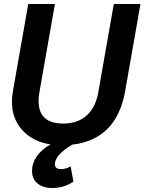

<svg xmlns="http://www.w3.org/2000/svg" viewBox="-20 -720 726 965"><path d="M686 -700 609 -262Q566 -19 343 7Q256 59 256 105Q256 130 287 130Q311 130 335 116L349 193Q301 225 243 225Q196 225 168.5 202Q141 179 141 139Q141 100 165.5 65Q190 30 234 6Q145 -8 92.5 -65.5Q40 -123 40 -209Q40 -232 45 -262L122 -700H256L178 -256Q174 -235 174 -212Q174 -99 298 -99Q371 -99 416 -140Q461 -181 474 -256L552 -700Z"/></svg>

Font: Niramit
Style: Bold Italic
Weight: 700
Italic angle: -10°
Designer: Katatrad Aksorn Co.,Ltd.
Foundry: Cadson Demak Co.,Ltd.
Version: Version 1.001; ttfautohint (v1.6)